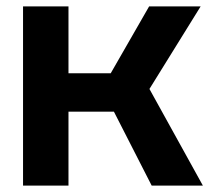

<svg xmlns="http://www.w3.org/2000/svg" viewBox="-20 -580 660 600"><path d="M52 0V-560H194V-351H326L446 -560H607L447 -302L614 0H454L336 -231H194V0Z"/></svg>

Font: Tektur SemiBold
Style: Regular
Weight: 600
Designer: Adam Jagosz
Foundry: Adam Jagosz
Version: Version 1.005;gftools[0.9.30]